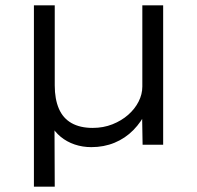

<svg xmlns="http://www.w3.org/2000/svg" viewBox="-20 -542 737 719"><path d="M107 157V-522H185V-222Q185 -171 200.5 -135Q216 -99 248 -81Q280 -63 327 -63Q367 -63 401 -76.5Q435 -90 460 -112Q485 -134 499 -161.5Q513 -189 513 -218V-522H591V0H514L512 -118L529 -127Q510 -86 479.5 -55Q449 -24 409 -7.5Q369 9 322 9Q289 9 259.5 -1Q230 -11 207 -30Q184 -49 171 -74L184 -84L185 157Z"/></svg>

Font: Lexend Exa Light
Style: Regular
Weight: 300
Designer: Bonnie Shaver-Troup, Thomas Jockin
Foundry: Lexend
Version: Version 1.007